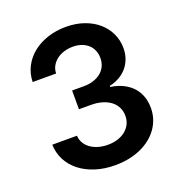

<svg xmlns="http://www.w3.org/2000/svg" viewBox="-134 -852 919 976"><g transform="rotate(-20 326.0 -363.5)"><path d="M325.6 9.9Q268.1 9.9 219.8 -5.3Q171.5 -20.6 136.2 -47.9Q100.9 -75.3 80.6 -113.5Q60.4 -151.6 58.9 -197.8H192.5Q193.5 -175.4 204.2 -157.5Q214.8 -139.6 232.6 -127Q250.4 -114.3 274.1 -107.4Q297.9 -100.5 325.3 -100.5Q354.4 -100.5 378.9 -108.3Q403.4 -116.1 421.2 -130.5Q438.9 -144.9 448.7 -164.8Q458.5 -184.7 458.5 -208.8Q458.5 -233.3 448.7 -253.9Q438.9 -274.5 419.9 -289.4Q400.9 -304.3 373.8 -312.5Q346.6 -320.7 312.1 -320.7H247.9V-422.2H312.1Q340.6 -422.2 364 -429.9Q387.4 -437.5 404.3 -451.3Q421.2 -465.2 430.4 -484.7Q439.6 -504.3 439.6 -528.1Q439.6 -551.1 431.6 -570Q423.7 -588.8 408.9 -602.1Q394.2 -615.4 373.4 -622.9Q352.6 -630.3 327.1 -630.3Q301.8 -630.3 279.3 -623.4Q256.7 -616.5 239.7 -603.7Q222.7 -590.9 212.2 -572.6Q201.7 -554.3 201 -531.2H74.2Q75.3 -577.1 95.2 -614.9Q115.1 -652.7 149.1 -679.9Q183.2 -707 229 -722.1Q274.9 -737.2 327.8 -737.2Q382.1 -737.2 426.5 -721.4Q470.9 -705.6 502.1 -678.1Q533.4 -650.6 550.2 -614Q567.1 -577.4 567.1 -535.9Q567.1 -505.3 557.7 -479.2Q548.3 -453.1 531.1 -432.9Q513.8 -412.6 489.5 -398.8Q465.2 -384.9 435.7 -378.6V-372.9Q474.1 -367.5 503.6 -352.8Q533 -338.1 553.3 -316.1Q573.5 -294 583.8 -265.1Q594.1 -236.2 594.1 -202.1Q594.1 -171.5 585 -143.8Q576 -116.1 559.1 -92.5Q542.3 -68.9 518.3 -49.9Q494.3 -30.9 464.5 -17.6Q434.7 -4.3 399.7 2.8Q364.7 9.9 325.6 9.9Z"/></g></svg>

Font: Interop SemBd
Style: Regular
Weight: 600
Designer: Rasmus Andersson, Google, Jang Haemin
Foundry: jhaemin
Version: Version 1.008